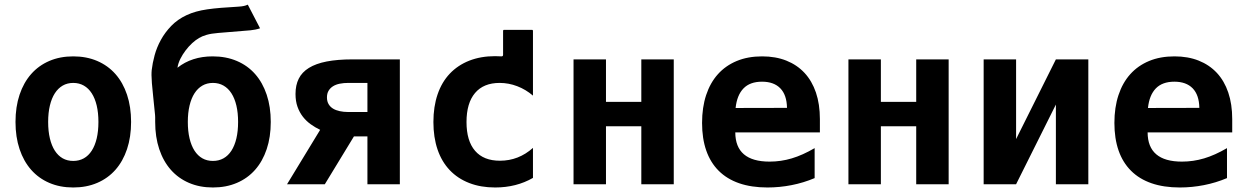

<svg xmlns="http://www.w3.org/2000/svg" viewBox="-20 -807 5458 841"><path d="M300.8 14.2Q242.7 14.2 196 -5.9Q149.4 -25.9 116.5 -63.2Q83.5 -100.6 65.7 -153.8Q47.9 -207 47.9 -272.9Q47.9 -338.9 65.7 -392.1Q83.5 -445.3 116.5 -482.7Q149.4 -520 196 -540Q242.7 -560.1 300.8 -560.1Q358.9 -560.1 405.8 -540Q452.6 -520 485.6 -482.7Q518.6 -445.3 536.4 -392.1Q554.2 -338.9 554.2 -272.9Q554.2 -207 536.4 -153.8Q518.6 -100.6 485.6 -63.2Q452.6 -25.9 405.8 -5.9Q358.9 14.2 300.8 14.2ZM300.8 -102.1Q326.7 -102.1 347.2 -113.5Q367.7 -125 381.8 -147Q396 -168.9 403.6 -200.7Q411.1 -232.4 411.1 -272.9Q411.1 -313 403.6 -344.7Q396 -376.5 381.8 -398.4Q367.7 -420.4 347.2 -432.1Q326.7 -443.8 300.8 -443.8Q274.9 -443.8 254.6 -432.1Q234.4 -420.4 220.2 -398.4Q206.1 -376.5 198.5 -344.7Q190.9 -313 190.9 -272.9Q190.9 -232.4 198.5 -200.7Q206.1 -168.9 220.2 -147Q234.4 -125 254.6 -113.5Q274.9 -102.1 300.8 -102.1Z M912.6 14.2Q854.5 14.2 807.9 -5.9Q761.2 -25.9 728.3 -63.2Q695.3 -100.6 677.5 -153.8Q659.7 -207 659.7 -272.9Q659.7 -285.6 659.7 -293.2Q659.7 -300.8 659.2 -303.2L650.9 -384.8Q647 -420.9 645.3 -443.1Q643.6 -465.3 643.6 -478Q643.6 -483.4 643.8 -489.7Q644 -496.1 644.5 -500Q647.9 -530.3 657.2 -564.7Q666.5 -599.1 684.6 -632.1Q702.6 -665 730.2 -693.6Q757.8 -722.2 797.4 -740.7Q817.4 -750 839.4 -756.1Q861.3 -762.2 888.2 -766.1Q915 -770 948 -772.7Q981 -775.4 1023.4 -777.8Q1032.2 -778.3 1037.8 -779.1Q1043.5 -779.8 1047.9 -780.8Q1052.2 -781.7 1056.2 -783Q1060.1 -784.2 1065.4 -786.6L1119.1 -683.1Q1109.9 -679.7 1098.4 -677.5Q1086.9 -675.3 1077.1 -674.3L935.5 -662.6Q904.8 -660.2 884.8 -654.3Q864.7 -648.4 852.1 -640.6Q837.4 -632.3 822 -618.2Q806.6 -604 793.2 -586.4Q779.8 -568.8 770 -549.3Q760.3 -529.8 757.3 -510.3Q788.6 -535.2 827.1 -547.6Q865.7 -560.1 911.6 -560.1Q970.2 -560.1 1017.3 -540Q1064.5 -520 1097.4 -482.7Q1130.4 -445.3 1148.2 -392.1Q1166 -338.9 1166 -272.9Q1166 -207 1148.2 -153.8Q1130.4 -100.6 1097.4 -63.2Q1064.5 -25.9 1017.6 -5.9Q970.7 14.2 912.6 14.2ZM912.6 -102.1Q938.5 -102.1 959 -113.5Q979.5 -125 993.7 -147Q1007.8 -168.9 1015.4 -200.7Q1022.9 -232.4 1022.9 -272.9Q1022.9 -313 1015.4 -344.7Q1007.8 -376.5 993.7 -398.4Q979.5 -420.4 959 -432.1Q938.5 -443.8 912.6 -443.8Q886.7 -443.8 866.5 -432.1Q846.2 -420.4 832 -398.4Q817.9 -376.5 810.3 -344.7Q802.7 -313 802.7 -272.9Q802.7 -232.4 810.3 -200.7Q817.9 -168.9 832 -147Q846.2 -125 866.5 -113.5Q886.7 -102.1 912.6 -102.1Z M1382.3 -238.3Q1360.8 -248.5 1341.3 -262.5Q1321.8 -276.4 1306.9 -295.4Q1292 -314.5 1283.2 -339.1Q1274.4 -363.8 1274.4 -395.5Q1274.4 -434.1 1288.6 -462.4Q1302.7 -490.7 1333 -509.5Q1363.3 -528.3 1410.6 -537.6Q1458 -546.9 1524.4 -546.9H1731.4V0H1589.4V-209.5H1530.3L1402.8 0H1237.3ZM1589.4 -316.4V-443.8H1504.9Q1485.4 -443.8 1468.3 -440.4Q1451.2 -437 1438.7 -429.2Q1426.3 -421.4 1419.2 -409.4Q1412.1 -397.5 1412.1 -380.4Q1412.1 -363.3 1419.2 -351.1Q1426.3 -338.9 1438.7 -331.3Q1451.2 -323.7 1468.3 -320.1Q1485.4 -316.4 1504.9 -316.4Z M1950.2 -484.4Q1985.4 -521.5 2035.6 -541.3Q2085.9 -561 2148.4 -561Q2158.2 -561 2175.8 -560.1H2176.8Q2183.6 -560.1 2183.6 -566.9V-671.4Q2183.6 -676.3 2188.5 -676.3H2309.6Q2314.5 -676.3 2314.5 -671.4V-388.2Q2283.2 -415 2245.6 -429.4Q2208 -443.8 2168.5 -443.8Q2098.1 -443.8 2060.8 -399.7Q2023.4 -355.5 2023.4 -272.5Q2023.4 -189.9 2060.8 -146.5Q2098.1 -103 2169.9 -103Q2251.5 -103 2314.5 -159.2V-27.8Q2241.7 14.2 2148.9 14.2Q2085.4 14.2 2035.2 -5.4Q1984.9 -24.9 1949.7 -62Q1914.6 -99.1 1896.5 -152.3Q1878.4 -205.6 1878.4 -272.5Q1878.4 -339.8 1896.7 -393.6Q1915 -447.3 1950.2 -484.4Z M2492.2 -546.9H2634.3V-360.8H2789.1V-546.9H2931.2V0H2789.1V-253.9H2634.3V0H2492.2Z M3341.8 14.2Q3271 14.2 3217.5 -4.4Q3164.1 -22.9 3127.9 -59.1Q3091.8 -95.2 3073.5 -147.7Q3055.2 -200.2 3055.2 -268.6Q3055.2 -336.4 3073 -390.4Q3090.8 -444.3 3124.5 -481.9Q3158.2 -519.5 3207 -539.8Q3255.9 -560.1 3318.4 -560.1Q3377.4 -560.1 3424.3 -541.5Q3471.2 -522.9 3503.9 -487.8Q3536.6 -452.6 3554 -401.6Q3571.3 -350.6 3571.3 -285.2V-227.1H3200.7Q3201.2 -99.1 3351.1 -99.1Q3400.9 -99.1 3448.2 -113.3Q3495.6 -127.4 3548.3 -158.2V-26.9Q3499.5 -6.3 3447.3 3.9Q3395 14.2 3341.8 14.2ZM3427.2 -334.5Q3426.3 -391.1 3397.9 -420.2Q3369.6 -449.2 3317.9 -449.2Q3265.1 -449.2 3236.6 -419.7Q3208 -390.1 3202.1 -334Z M3696.3 -546.9H3838.4V-360.8H3993.2V-546.9H4135.3V0H3993.2V-253.9H3838.4V0H3696.3Z M4288.6 -546.9H4430.7V-197.8L4605 -546.9H4747.1V0H4605V-349.1L4430.7 0H4288.6Z M5147.9 14.2Q5077.1 14.2 5023.7 -4.4Q4970.2 -22.9 4934.1 -59.1Q4897.9 -95.2 4879.6 -147.7Q4861.3 -200.2 4861.3 -268.6Q4861.3 -336.4 4879.2 -390.4Q4897 -444.3 4930.7 -481.9Q4964.4 -519.5 5013.2 -539.8Q5062 -560.1 5124.5 -560.1Q5183.6 -560.1 5230.5 -541.5Q5277.3 -522.9 5310.1 -487.8Q5342.8 -452.6 5360.1 -401.6Q5377.4 -350.6 5377.4 -285.2V-227.1H5006.8Q5007.3 -99.1 5157.2 -99.1Q5207 -99.1 5254.4 -113.3Q5301.8 -127.4 5354.5 -158.2V-26.9Q5305.7 -6.3 5253.4 3.9Q5201.2 14.2 5147.9 14.2ZM5233.4 -334.5Q5232.4 -391.1 5204.1 -420.2Q5175.8 -449.2 5124 -449.2Q5071.3 -449.2 5042.7 -419.7Q5014.2 -390.1 5008.3 -334Z"/></svg>

Font: Hack
Style: Bold
Weight: 700
Monospace: yes
Designer: Christopher Simpkins
Foundry: Christopher Simpkins
Version: Version 2.017